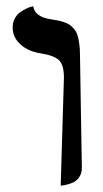

<svg xmlns="http://www.w3.org/2000/svg" viewBox="-20 -581 325 607"><path d="M171.9 5.9 182.1 -335.9Q182.1 -376.5 166 -391.1Q149.9 -405.8 109.9 -412.1Q69.8 -418 44.9 -440.4Q20 -462.9 20 -494.1Q20 -509.8 26.6 -522.2Q33.2 -534.7 42.7 -541.5Q52.2 -548.3 62 -553.2Q71.8 -558.1 78.1 -559.6L85 -561Q89.8 -527.8 141.1 -520Q156.2 -517.6 164.6 -515.9Q172.9 -514.2 184.3 -510.3Q195.8 -506.3 201.9 -501.5Q208 -496.6 214.8 -488.5Q221.7 -480.5 225.1 -469.2Q228.5 -458 230.7 -442.1Q232.9 -426.3 232.9 -405.8Q233.4 -366.7 235.8 -228.8Q238.3 -90.8 238.8 -51.8Q239.3 -33.2 230 -20.3Q220.7 -7.3 207 -2.4Q193.4 2.4 185.1 4.2Q176.8 5.9 171.9 5.9Z"/></svg>

Font: Common Serif Medium
Style: Regular
Weight: 500
Designer: Philipp H. Poll, Khaled Hosny
Foundry: Stefan Peev, Context Ltd.
Version: Version 1.026